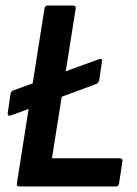

<svg xmlns="http://www.w3.org/2000/svg" viewBox="-20 -675 496 695"><path d="M19 -257Q13 -255 10 -257.5Q7 -260 8 -266L18 -335Q20 -345 29 -348L339 -461Q351 -466 349 -452L339 -384Q336 -373 326 -370ZM51 0Q39 0 41 -11L141 -644Q143 -655 153 -655H243Q256 -655 254 -644L168 -102H413Q425 -102 423 -90L411 -11Q409 0 399 0Z"/></svg>

Font: Sofia Sans Semi Condensed
Style: Bold Italic
Weight: 700
Italic angle: -9°
Version: Version 4.100